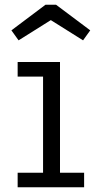

<svg xmlns="http://www.w3.org/2000/svg" viewBox="-20 -796 405 816"><path d="M235 -62H337.5V0H55V-62H163V-470.5H55V-532.5H235ZM218 -776 363.5 -667 333 -624.5 196 -710.5 59 -624.5 28.5 -667 173.5 -776Z"/></svg>

Font: Hepta Slab ExtraLight
Style: Regular
Weight: 400
Version: Version 1.102